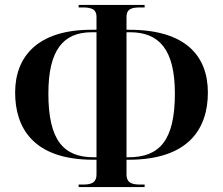

<svg xmlns="http://www.w3.org/2000/svg" viewBox="-20 -744 900 774"><path d="M297 10H563V0H550C519 0 490 -2 490 -41V-100H498C744 -100 818 -229 818 -371C818 -517 730 -624 501 -624H490V-676C490 -712 517 -714 550 -714H563V-724H297V-714H310C340 -714 369 -712 369 -676V-624H348C133 -624 41 -517 41 -371C41 -230 113 -100 356 -100H369V-41C369 -2 340 0 310 0H297ZM369 -110H358C235 -110 175 -180 175 -367C175 -541 234 -614 350 -614H369ZM490 -110V-614H504C622 -614 685 -544 685 -367C685 -179 624 -110 498 -110Z"/></svg>

Font: Noto Serif Display SemiCondensed SemiBold
Style: Regular
Weight: 600
Width: 4
Designer: Monotype Design Team
Foundry: Monotype Imaging Inc.
Version: Version 2.009